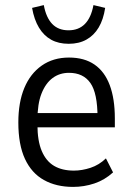

<svg xmlns="http://www.w3.org/2000/svg" viewBox="-20 -725 520 754"><path d="M267 9Q201 9 152.5 -18Q104 -45 78 -101Q52 -157 52 -244Q52 -323 75.5 -379.5Q99 -436 144 -467.5Q189 -499 251 -499Q311 -499 351 -471.5Q391 -444 411 -390.5Q431 -337 431 -260V-225H112V-281H378L363 -264Q363 -359 335 -399Q307 -439 251 -439Q214 -439 186.5 -418.5Q159 -398 143 -357.5Q127 -317 127 -253V-236Q127 -172 144 -132Q161 -92 192.5 -73.5Q224 -55 270 -55Q302 -55 335.5 -66Q369 -77 396 -103L424 -48Q391 -18 350.5 -4.5Q310 9 267 9ZM250 -553Q210 -553 181 -569Q152 -585 133 -616.5Q114 -648 106 -694L152 -705Q161 -656 185 -631Q209 -606 249 -606Q289 -606 313.5 -631Q338 -656 347 -705L393 -694Q386 -648 367.5 -617Q349 -586 319.5 -569.5Q290 -553 250 -553Z"/></svg>

Font: Nunito Sans 10pt Condensed
Style: Regular
Weight: 400
Width: 3
Designer: Vernon Adams
Foundry: Vernon Adams
Version: Version 3.101;gftools[0.9.27]